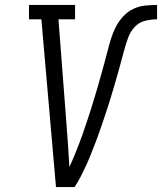

<svg xmlns="http://www.w3.org/2000/svg" viewBox="-20 -755 654 775"><path d="M206 0 147 -677H97V-735H283V-677H216L249 -245Q252 -204 255 -163Q258 -122 260 -81Q271 -104 280.5 -127.5Q290 -151 299 -174Q308 -197 316 -220.5Q324 -244 332 -268Q340 -292 347.5 -315.5Q355 -339 362 -362.5Q369 -386 376 -410Q383 -434 389.5 -457.5Q396 -481 402.5 -505Q409 -529 415 -552.5Q421 -576 428.5 -600Q436 -624 447.5 -646.5Q459 -669 477 -688.5Q495 -708 518 -719Q541 -730 565.5 -732.5Q590 -735 614 -735V-677Q590 -677 565.5 -671Q541 -665 523.5 -646Q506 -627 497.5 -603.5Q489 -580 482.5 -556.5Q476 -533 469.5 -509Q463 -485 456.5 -461.5Q450 -438 443 -414.5Q436 -391 429 -367.5Q422 -344 414.5 -321Q407 -298 399 -274.5Q391 -251 383 -227.5Q375 -204 366 -181Q357 -158 348 -135Q339 -112 328.5 -89Q318 -66 306.5 -43.5Q295 -21 281 0Z"/></svg>

Font: Iosevka Slab LtExObl
Style: Regular
Weight: 300
Width: 7
Italic angle: -9°
Monospace: yes
Designer: Belleve Invis
Foundry: Belleve Invis
Version: Version 11.1.0; ttfautohint (v1.8.3)